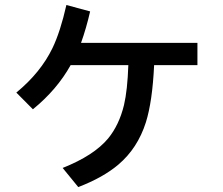

<svg xmlns="http://www.w3.org/2000/svg" viewBox="-20 -695 900 775"><path d="M776.9 -432.1H602.1Q595.2 -285.2 568.8 -201.2Q535.6 -96.7 458 -30.8Q396.5 21.5 295.9 60.1L232.9 -17.1Q359.4 -67.4 416.5 -136.2Q460.9 -190.4 480.5 -271Q494.6 -331.1 498 -432.1H265.1Q210 -333 112.8 -253.9L45.9 -321.3Q144 -401.9 191.9 -501Q223.6 -566.9 248 -674.8L343.8 -648.9Q328.1 -580.6 307.1 -522H776.9Z"/></svg>

Font: BIZ UDPGothic
Style: Bold
Weight: 700
Designer: TypeBank Co., Ltd.
Foundry: Morisawa Inc.
Version: Version 1.051